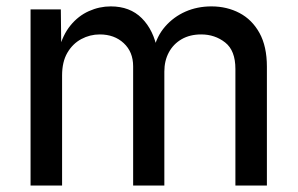

<svg xmlns="http://www.w3.org/2000/svg" viewBox="-20 -575 922 595"><path d="M74.7 0V-545.9H168.5L169.9 -421.4H162.6Q174.3 -466.8 198.5 -496.3Q222.7 -525.9 255.4 -540.5Q288.1 -555.2 323.2 -555.2Q382.8 -555.2 419.4 -518.6Q456.1 -481.9 467.8 -419.4H455.6Q465.3 -462.4 491.7 -492.7Q518.1 -522.9 554.9 -539.1Q591.8 -555.2 635.3 -555.2Q683.1 -555.2 722.2 -534.7Q761.2 -514.2 784.2 -472.7Q807.1 -431.2 807.1 -368.2V0H709.5V-361.3Q709.5 -418.5 677.7 -443.4Q646 -468.3 603.5 -468.3Q568.4 -468.3 542.7 -453.4Q517.1 -438.5 503.2 -412.6Q489.3 -386.7 489.3 -353V0H392.6V-369.6Q392.6 -414.1 363.5 -441.2Q334.5 -468.3 289.1 -468.3Q258.8 -468.3 231.9 -453.9Q205.1 -439.5 188.7 -411.4Q172.4 -383.3 172.4 -341.3V0Z"/></svg>

Font: Inter Cardless
Style: Regular
Weight: 400
Designer: Rasmus Andersson
Foundry: rsms
Version: Version 4.001;git-9221beed3